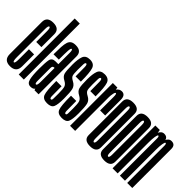

<svg xmlns="http://www.w3.org/2000/svg" viewBox="-40 -1343 1904 1904"><g transform="rotate(45 912.0 -390.5)"><path d="M99.1 3.8Q12.9 3.8 12.9 -80.1Q12.9 -163.9 12.9 -299.6Q12.9 -455.2 12.9 -530.5Q12.9 -605.8 99.1 -605.8Q186.1 -605.8 186.1 -530.1Q186.1 -454.4 186.1 -350.7H113.6Q113.6 -455 113.6 -503Q113.6 -550.9 99.1 -550.9Q84.6 -550.9 84.6 -503Q84.6 -455 84.6 -299.6Q84.6 -165.4 84.6 -108.1Q84.6 -50.8 99.1 -50.8Q113.6 -50.8 113.6 -108.1Q113.6 -165.4 113.6 -248.4H186.1Q186.1 -166.6 186.1 -81.4Q186.1 3.8 99.1 3.8Z M218.8 0V-785H290.2V0Z M439.6 0 424.7 -47.9V-370.7Q424.7 -464.4 424.7 -507.7Q424.7 -550.9 412.1 -550.9L414 -605.8Q497.4 -605.8 497.3 -531.1Q497.2 -456.4 497.2 -332.1V0ZM385.7 3.8Q344.6 3.8 332.9 -43.1Q321.3 -90 321.3 -180.8Q321.3 -266.6 329.1 -308.2Q336.9 -349.8 386.2 -349.8Q407.8 -349.8 429.9 -349.8V-297.1Q424.9 -297.1 418.1 -297.1Q395.7 -297.1 395.7 -268Q395.7 -238.8 395.7 -181.5Q395.7 -126.9 395.7 -88.8Q395.7 -50.8 408.3 -50.8Q417.5 -50.8 421.1 -64Q424.7 -77.2 424.7 -100.2L446.2 -87Q446.2 -46.3 436.7 -21.3Q427.1 3.8 385.7 3.8ZM321.3 -385.4Q321.3 -446.2 323.7 -488.4Q326 -530.6 334.6 -556.5Q343.1 -582.4 362 -594.1Q380.8 -605.8 414 -605.8L414.6 -579.6L412.1 -550.9Q406 -550.9 402.8 -541.2Q399.6 -531.5 398 -511.4Q396.5 -491.3 396.1 -459.9Q395.7 -428.6 395.7 -385.4Z M617.9 3.8Q560 3.8 543.9 -36.3Q527.9 -76.3 527.9 -217.7H601.8Q601.8 -109.1 603 -79.9Q604.2 -50.8 617.5 -50.8Q630.8 -50.8 631.4 -72.8Q632 -94.8 632 -143.2Q632 -211.9 623.7 -235.2Q615.4 -258.6 584.1 -275.7Q543.2 -296.4 534.6 -328.6Q526 -360.8 526 -446.9Q526 -521.6 541.7 -563.2Q557.4 -604.9 615.2 -604.9Q673.1 -604.9 689 -559.2Q704.9 -513.4 704.9 -385.2H631Q631 -480.6 629.8 -515.7Q628.5 -550.8 615.2 -550.8Q602 -550.8 600.8 -521.6Q599.5 -492.5 599.5 -446Q599.5 -383.9 607.6 -366.1Q615.8 -348.4 646 -332.4Q687 -311.5 696.2 -274Q705.5 -236.4 705.5 -148.3Q705.5 -64.1 690.3 -30.2Q675.1 3.8 617.9 3.8Z M824.4 3.8Q766.5 3.8 750.4 -36.3Q734.4 -76.3 734.4 -217.7H808.2Q808.2 -109.1 809.5 -79.9Q810.8 -50.8 824 -50.8Q837.2 -50.8 837.9 -72.8Q838.5 -94.8 838.5 -143.2Q838.5 -211.9 830.2 -235.2Q821.9 -258.6 790.6 -275.7Q749.8 -296.4 741.1 -328.6Q732.5 -360.8 732.5 -446.9Q732.5 -521.6 748.2 -563.2Q763.9 -604.9 821.8 -604.9Q879.6 -604.9 895.5 -559.2Q911.4 -513.4 911.4 -385.2H837.5Q837.5 -480.6 836.2 -515.7Q835 -550.8 821.8 -550.8Q808.5 -550.8 807.2 -521.6Q806 -492.5 806 -446Q806 -383.9 814.1 -366.1Q822.2 -348.4 852.5 -332.4Q893.5 -311.5 902.8 -274Q912 -236.4 912 -148.3Q912 -64.1 896.8 -30.2Q881.6 3.8 824.4 3.8Z M1041.6 -318.5Q1041.6 -463 1041.6 -507.1Q1041.6 -551.1 1030.6 -551.1Q1021.1 -551.1 1015.6 -523.6Q1010.1 -496.1 1010.1 -473.8L983.3 -485.2Q983.3 -544 1006.1 -574.8Q1028.8 -605.6 1060.9 -605.6Q1112.2 -605.6 1112.4 -536Q1112.6 -466.4 1112.6 -318.5ZM938.8 0V-600H1002.6L1010.1 -534.8V0Z M1220.9 3.8Q1134.4 3.8 1134.4 -66.2Q1134.4 -136.2 1134.4 -300.6Q1134.4 -464.9 1134.4 -535.6Q1134.4 -606.2 1220.9 -606.2Q1307.4 -606.2 1307.4 -535.6Q1307.4 -464.9 1307.4 -300.6Q1307.4 -136.2 1307.4 -66.2Q1307.4 3.8 1220.9 3.8ZM1220.9 -50.8Q1236 -50.8 1236 -94.8Q1236 -138.9 1236 -300.6Q1236 -462.3 1236 -507Q1236 -551.7 1220.9 -551.7Q1205.8 -551.7 1205.8 -507Q1205.8 -462.3 1205.8 -300.6Q1205.8 -138.9 1205.8 -94.8Q1205.8 -50.8 1220.9 -50.8Z M1421.4 3.8Q1334.9 3.8 1334.9 -66.2Q1334.9 -136.2 1334.9 -300.6Q1334.9 -464.9 1334.9 -535.6Q1334.9 -606.2 1421.4 -606.2Q1507.9 -606.2 1507.9 -535.6Q1507.9 -464.9 1507.9 -300.6Q1507.9 -136.2 1507.9 -66.2Q1507.9 3.8 1421.4 3.8ZM1421.4 -50.8Q1436.5 -50.8 1436.5 -94.8Q1436.5 -138.9 1436.5 -300.6Q1436.5 -462.3 1436.5 -507Q1436.5 -551.7 1421.4 -551.7Q1406.2 -551.7 1406.2 -507Q1406.2 -462.3 1406.2 -300.6Q1406.2 -138.9 1406.2 -94.8Q1406.2 -50.8 1421.4 -50.8Z M1534.8 0V-600H1597.5L1606.1 -540.7V0ZM1637.6 0V-425.1Q1637.6 -487.6 1637.6 -519.1Q1637.6 -550.6 1626.2 -550.6Q1617.1 -550.6 1611.6 -517.3Q1606.1 -484 1606.1 -434.4L1578.5 -466.4Q1578.5 -511.1 1598.5 -558.1Q1618.6 -605.1 1655.4 -605.1Q1708.6 -605.1 1708.6 -548.1Q1708.6 -491.1 1708.6 -433.9V0ZM1740.1 0V-425.1Q1740.1 -487.6 1740.1 -519.1Q1740.1 -550.6 1728.8 -550.6Q1719.6 -550.6 1714.1 -517.3Q1708.6 -484 1708.6 -434.4L1681 -466.4Q1681 -511.1 1701 -558.1Q1721.1 -605.1 1757.9 -605.1Q1811.1 -605.1 1811.1 -548.1Q1811.1 -491.1 1811.1 -433.9V0Z"/></g></svg>

Font: Anybody UltraCondensed Thin
Style: Regular
Weight: 100
Width: 1
Designer: Tyler Finck
Foundry: Etcetera Type Company
Version: Version 1.110